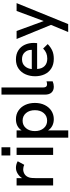

<svg xmlns="http://www.w3.org/2000/svg" viewBox="805 -1542 941 2591"><g transform="rotate(-90 1275.5 -246.5)"><path d="M68 -493H167V-418Q190 -456 228.5 -479Q267 -502 306 -502Q353 -502 395 -478L347 -390Q336 -396 319 -400Q302 -404 287 -404Q250 -404 219.5 -384Q189 -364 176 -323Q167 -295 167 -225V0H68Z M480 -493H578V0H480ZM473 -697H584V-578H473Z M713 -493H811V-425Q861 -502 963 -502Q1028 -502 1078 -468.5Q1128 -435 1155 -377Q1182 -319 1182 -246Q1182 -170 1153 -112Q1124 -54 1074 -22.5Q1024 9 963 9Q914 9 874.5 -11Q835 -31 811 -69V204H713ZM1084 -246Q1084 -320 1045 -366Q1006 -412 942 -412Q880 -412 841 -366Q802 -320 802 -246Q802 -173 841 -127Q880 -81 942 -81Q1006 -81 1045 -126.5Q1084 -172 1084 -246Z M1294 -112V-697H1391V-131Q1391 -82 1433 -82Q1452 -82 1473 -89V-6Q1437 9 1401 9Q1352 9 1323 -21Q1294 -51 1294 -112Z M1542 -243Q1542 -312 1567.5 -371Q1593 -430 1644 -466Q1695 -502 1769 -502Q1842 -502 1892.5 -469Q1943 -436 1967.5 -381Q1992 -326 1992 -260Q1992 -239 1989 -216H1640Q1644 -150 1680.5 -114.5Q1717 -79 1780 -79Q1821 -79 1854 -92.5Q1887 -106 1916 -135L1976 -73Q1931 -30 1885 -10.5Q1839 9 1777 9Q1700 9 1647 -25Q1594 -59 1568 -116Q1542 -173 1542 -243ZM1898 -288V-297Q1898 -347 1864.5 -383.5Q1831 -420 1772 -420Q1713 -420 1678.5 -382.5Q1644 -345 1639 -288Z M2235 -29 2045 -493H2153L2287 -127L2423 -493H2529L2246 203H2139Z"/></g></svg>

Font: Hanken Grotesk Medium
Style: Regular
Weight: 500
Designer: Alfredo Marco Pradil
Foundry: Hanken Design Co.
Version: Version 3.014